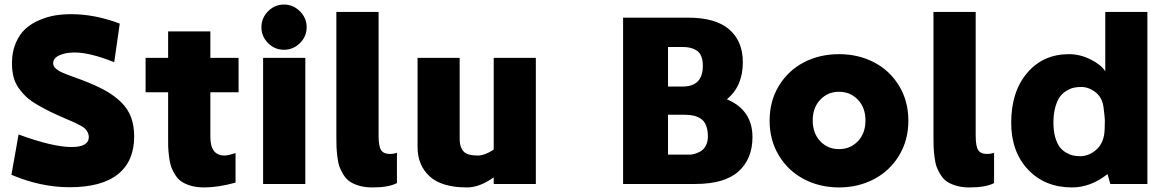

<svg xmlns="http://www.w3.org/2000/svg" viewBox="-20 -802 5082 837"><path d="M478 -530.8Q372.6 -573.2 305.2 -573.2Q266.1 -573.2 239 -561Q211.9 -548.8 211.9 -526.9Q211.9 -520 214.6 -513.9Q217.3 -507.8 224.1 -502.4Q231 -497.1 237.3 -492.9Q243.7 -488.8 256.8 -483.4Q270 -478 278.8 -474.6Q287.6 -471.2 305.9 -464.6Q324.2 -458 335 -454.1Q395.5 -431.2 436.5 -408.7Q477.5 -386.2 507.6 -356.9Q537.6 -327.6 551.3 -291Q564.9 -254.4 564.9 -207Q564.9 -99.6 494.4 -42.7Q423.8 14.2 283.2 14.2Q157.2 14.2 29.8 -40L61 -215.8Q209.5 -161.1 292 -161.1Q367.2 -161.1 367.2 -205.1Q367.2 -215.8 362.1 -225.3Q356.9 -234.9 351.3 -240.7Q345.7 -246.6 331.1 -254.6Q316.4 -262.7 308.3 -266.4Q300.3 -270 279.8 -278.8Q233.9 -298.3 205.3 -312Q176.8 -325.7 145 -344Q113.3 -362.3 95.2 -379.2Q77.1 -396 61.3 -418.5Q45.4 -440.9 38.8 -467.5Q32.2 -494.1 32.2 -526.9Q32.2 -576.2 48.8 -614.7Q65.4 -653.3 91.1 -676.5Q116.7 -699.7 152.1 -714.6Q187.5 -729.5 220.9 -734.9Q254.4 -740.2 290 -740.2Q393.6 -740.2 502 -699.2Z M1020 -399.9H897V-205.1Q897 -124 959 -124Q973.6 -124 1006.8 -134.8V-5.9Q930.2 15.1 870.6 15.1Q838.4 15.1 813.5 8.1Q788.6 1 772 -10Q755.4 -21 743.7 -39.8Q731.9 -58.6 726.1 -75.4Q720.2 -92.3 717 -118.4Q713.9 -144.5 713.1 -163.3Q712.4 -182.1 712.9 -210.9V-399.9H614.7V-549.8H712.9V-665H897V-549.8H1020Z M1316.9 -683.1Q1316.9 -643.1 1287.4 -614Q1257.8 -585 1217.8 -585Q1177.7 -585 1148.7 -614Q1119.6 -643.1 1119.6 -683.1Q1119.6 -723.6 1148.7 -752.9Q1177.7 -782.2 1217.8 -782.2Q1257.8 -782.2 1287.4 -752.9Q1316.9 -723.6 1316.9 -683.1ZM1311 0H1127V-549.8H1311Z M1630.4 -210Q1630.4 -165 1641.1 -147.9Q1651.9 -130.9 1679.7 -130.9Q1696.8 -130.9 1710.4 -136.2V-3.9Q1674.3 15.1 1603.5 15.1Q1571.8 15.1 1547.1 8.1Q1522.5 1 1506.1 -9.8Q1489.7 -20.5 1478 -39.1Q1466.3 -57.6 1460.2 -74.5Q1454.1 -91.3 1450.9 -116.9Q1447.8 -142.6 1447 -161.1Q1446.3 -179.7 1446.3 -208V-750H1630.4Z M2132.3 -549.8H2315.9V0H2132.3V-28.8Q2070.8 15.1 2016.1 15.1Q1905.8 15.1 1853 -33.2Q1800.3 -81.5 1800.3 -161.1V-549.8H1983.9V-193.8Q1983.9 -161.6 2000 -142.8Q2016.1 -124 2062 -124Q2093.8 -124 2132.3 -149.9Z M3148.9 -369.1Q3260.3 -322.3 3260.3 -204.1Q3260.3 -109.9 3199.7 -54.9Q3139.2 0 3010.3 0H2696.3V-725.1H2979Q3099.6 -725.1 3158.9 -673.8Q3218.3 -622.6 3218.3 -530.8Q3218.3 -426.3 3148.9 -369.1ZM3043.9 -515.1Q3043.9 -540.5 3036.6 -557.6Q3029.3 -574.7 3015.6 -582.8Q3002 -590.8 2987.8 -594Q2973.6 -597.2 2955.1 -597.2H2892.1V-424.8H2956.1Q3043.9 -424.8 3043.9 -515.1ZM2986.3 -127.9Q2995.6 -127.9 3006.8 -130.9Q3018.1 -133.8 3032.5 -141.4Q3046.9 -148.9 3056.4 -166Q3065.9 -183.1 3065.9 -207Q3065.9 -235.8 3058.1 -255.1Q3050.3 -274.4 3035.6 -284.2Q3021 -293.9 3003.9 -297.9Q2986.8 -301.8 2963.9 -301.8H2892.1V-127.9Z M3637.7 -565.9Q3721.7 -565.9 3790.3 -530.3Q3858.9 -494.6 3899.4 -428Q3939.9 -361.3 3939.9 -275.9Q3939.9 -190.9 3899.4 -124Q3858.9 -57.1 3790 -21Q3721.2 15.1 3637.7 15.1Q3553.7 15.1 3484.9 -21Q3416 -57.1 3375.5 -124Q3335 -190.9 3335 -275.9Q3335 -361.3 3375.5 -428Q3416 -494.6 3484.6 -530.3Q3553.2 -565.9 3637.7 -565.9ZM3720 -367.2Q3687 -401.9 3637.7 -401.9Q3588.4 -401.9 3555.7 -367.2Q3522.9 -332.5 3522.9 -276.9Q3522.9 -221.2 3555.7 -186.5Q3588.4 -151.9 3637.7 -151.9Q3687 -151.9 3720 -186.5Q3752.9 -221.2 3752.9 -276.9Q3752.9 -332.5 3720 -367.2Z M4233.4 -210Q4233.4 -165 4244.1 -147.9Q4254.9 -130.9 4282.7 -130.9Q4299.8 -130.9 4313.5 -136.2V-3.9Q4277.3 15.1 4206.5 15.1Q4174.8 15.1 4150.1 8.1Q4125.5 1 4109.1 -9.8Q4092.8 -20.5 4081.1 -39.1Q4069.3 -57.6 4063.2 -74.5Q4057.1 -91.3 4054 -116.9Q4050.8 -142.6 4050 -161.1Q4049.3 -179.7 4049.3 -208V-750H4233.4Z M4798.3 -750H4981.9V0H4820.3L4808.1 -43Q4734.4 15.1 4653.3 15.1Q4535.2 15.1 4461.7 -62.7Q4388.2 -140.6 4388.2 -267.1Q4388.2 -402.3 4457.8 -484.1Q4527.3 -565.9 4640.1 -565.9Q4687.5 -565.9 4733.2 -543.5Q4778.8 -521 4798.3 -491.2ZM4689 -121.1Q4724.1 -121.1 4754.6 -145.5Q4785.2 -169.9 4793 -212.9Q4796.4 -230.5 4796.4 -272V-278.8Q4796.4 -287.6 4791 -332Q4786.1 -376 4756.3 -399.4Q4726.6 -422.9 4693.4 -422.9Q4676.8 -422.9 4662.1 -419.9Q4647.5 -417 4630.4 -407Q4613.3 -397 4601.1 -380.9Q4588.9 -364.7 4580.6 -335.4Q4572.3 -306.2 4572.3 -267.1Q4572.3 -230.5 4580.3 -202.9Q4588.4 -175.3 4600.3 -160.2Q4612.3 -145 4629.2 -135.7Q4646 -126.5 4659.9 -123.8Q4673.8 -121.1 4689 -121.1Z"/></svg>

Font: Stilu Bold
Style: Regular
Weight: 700
Designer: Genilson Lima Santos
Foundry: Genilson Lima Santos
Version: Version 1.200;PS 001.200;hotconv 1.0.88;makeotf.lib2.5.64775